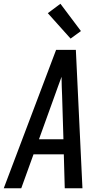

<svg xmlns="http://www.w3.org/2000/svg" viewBox="-35 -1000 555 1020"><path d="M-15 0 263 -735H368L403 0H309L304 -180H143L78 0ZM302 -260 295 -490Q294 -516 293 -541.5Q292 -567 292 -592Q283 -567 273.5 -541.5Q264 -516 255 -490L172 -260ZM340 -795 219 -930 286 -980 395 -835Z"/></svg>

Font: Iosevka SS04 Medium
Style: Italic
Weight: 500
Italic angle: -9°
Monospace: yes
Designer: Belleve Invis
Foundry: Belleve Invis
Version: Version 19.0.0; ttfautohint (v1.8.4)